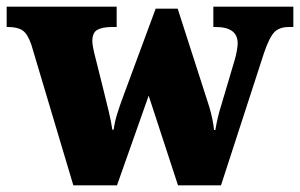

<svg xmlns="http://www.w3.org/2000/svg" viewBox="-26 -556 900 576"><path d="M68 -422Q57 -454 42 -464.5Q27 -475 -2 -475H-6V-536H324V-475H311Q281 -475 266 -466.5Q251 -458 251 -433Q251 -425 253.5 -412Q256 -399 259 -388L284 -288Q293 -252 300.5 -220.5Q308 -189 311 -167H315Q318 -190 325.5 -214Q333 -238 340 -257L441 -530H507L602 -235Q607 -218 611 -199Q615 -180 616 -166H620Q624 -189 628 -205.5Q632 -222 638 -241L678 -376Q682 -389 684.5 -403.5Q687 -418 687 -426Q687 -475 621 -475H614V-536H854V-475H841Q812 -475 797 -459.5Q782 -444 766 -397L637 0H508L420 -269L325 0H194Z"/></svg>

Font: Noto Serif Tamil Black
Style: Italic
Weight: 900
Italic angle: -12°
Designer: Indian Type Foundry, Tom Grace, and the Monotype Design Team
Foundry: Monotype Imaging Inc.
Version: Version 2.003; ttfautohint (v1.8.4.7-5d5b)